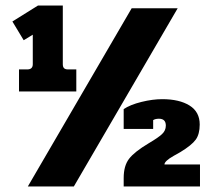

<svg xmlns="http://www.w3.org/2000/svg" viewBox="-20 -677 771 697"><path d="M49 -425H79Q99 -425 99 -444V-551L66 -531L25 -599L118 -657H208V-444Q208 -434 212.5 -429.5Q217 -425 227 -425H257V-345H49ZM458 -647H625L248 0H81ZM429 -31Q429 -75 448.5 -100.5Q468 -126 520 -157Q554 -177 568 -190Q582 -203 582 -221Q582 -246 557 -246Q544 -246 536 -241V-209H429V-281Q453 -297 493.5 -307Q534 -317 569 -317Q631 -317 668 -294Q705 -271 705 -225Q705 -190 690.5 -170Q676 -150 635 -125Q628 -121 611 -111.5Q594 -102 585.5 -94Q577 -86 577 -80H706V0H429Z"/></svg>

Font: Pridi
Style: Bold
Weight: 700
Designer: Katatrad Team
Foundry: CadsonDemak
Version: Version 1.001